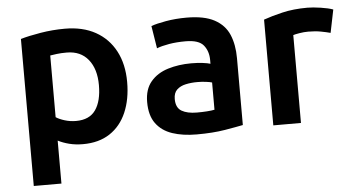

<svg xmlns="http://www.w3.org/2000/svg" viewBox="-50 -626 1653 899"><g transform="rotate(-5 776.5 -176.5)"><path d="M74 185V-506Q111 -517 168 -526.5Q225 -536 283 -536Q367 -536 427 -502.5Q487 -469 519.5 -407.5Q552 -346 552 -262Q552 -181 525.5 -119.5Q499 -58 447.5 -24Q396 10 321 10Q286 10 256.5 2.5Q227 -5 204 -17V185ZM298 -101Q361 -101 390 -142.5Q419 -184 419 -259Q419 -335 383 -379.5Q347 -424 282 -424Q255 -424 235.5 -421.5Q216 -419 204 -417V-127Q219 -117 244.5 -109Q270 -101 298 -101Z M855 11Q790 11 741 -5.5Q692 -22 664.5 -59.5Q637 -97 637 -160Q637 -220 667.5 -256Q698 -292 748.5 -307.5Q799 -323 858 -323Q887 -323 911.5 -320Q936 -317 948 -313V-331Q948 -372 925.5 -400Q903 -428 841 -428Q798 -428 763 -422Q728 -416 705 -407L688 -513Q712 -522 757.5 -530Q803 -538 855 -538Q938 -538 986 -512Q1034 -486 1054 -439Q1074 -392 1074 -328V-14Q1045 -8 988.5 1.5Q932 11 855 11ZM865 -91Q890 -91 912 -92.5Q934 -94 948 -97V-225Q939 -228 919.5 -230.5Q900 -233 879 -233Q850 -233 824.5 -227.5Q799 -222 783 -207Q767 -192 767 -163Q767 -122 793.5 -106.5Q820 -91 865 -91Z M1216 0V-497Q1252 -510 1304.5 -522.5Q1357 -535 1423 -535Q1448 -535 1485 -529.5Q1522 -524 1543 -516L1521 -408Q1503 -413 1476.5 -418Q1450 -423 1417 -423Q1397 -423 1376 -419.5Q1355 -416 1346 -413V0Z"/></g></svg>

Font: Ubuntu Sans
Style: Bold
Weight: 700
Designer: Dalton Maag Ltd
Foundry: Dalton Maag Ltd
Version: Version 1.006; ttfautohint (v1.8.4.7-5d5b)